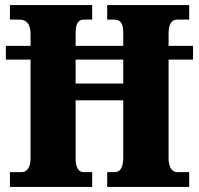

<svg xmlns="http://www.w3.org/2000/svg" viewBox="-20 -734 781 754"><path d="M19 0H342V-58H308C288 -58 277 -78 277 -111V-340H464V-116C464 -78 454 -58 429 -58H401V0H723V-58H676C656 -58 642 -77 642 -112V-500H738V-554H642V-602C642 -641 655 -657 676 -657H723V-714H401V-657H428C455 -657 464 -641 464 -602V-554H277V-605C277 -641 288 -657 308 -657H342V-714H19V-657H57C82 -657 100 -641 100 -601V-554H3V-500H100V-111C100 -78 86 -58 66 -58H19ZM277 -406V-500H464V-406Z"/></svg>

Font: Noto Serif Tamil Condensed Black
Style: Regular
Weight: 900
Width: 3
Designer: Indian Type Foundry, Tom Grace, and the Monotype Design Team
Foundry: Monotype Imaging Inc.
Version: Version 2.004